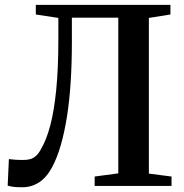

<svg xmlns="http://www.w3.org/2000/svg" viewBox="-20 -763 756 788"><path d="M71 5.5Q48 5.5 35 3.8Q22 2 11.5 -1L16.5 -110Q29 -108.5 42 -107.5Q55 -106.5 76.5 -106.5Q91 -106.5 103.5 -109.8Q116 -113 127.5 -123Q139 -133 149 -152.5Q171 -190 186.5 -248.8Q202 -307.5 210.8 -394.8Q219.5 -482 219.5 -604V-689.5L127 -703.5V-743H679.5V-703.5L591 -689.5V-50.5L684 -38.5V0H368.5V-38.5L465.5 -51.5V-690.5H275V-590Q275 -503 270 -426Q265 -349 254.8 -284.2Q244.5 -219.5 229.5 -167.5Q214.5 -115.5 194.5 -78Q172 -35.5 141 -15Q110 5.5 71 5.5Z"/></svg>

Font: Merriweather 72pt SemiBold
Style: Regular
Weight: 600
Version: Version 2.100